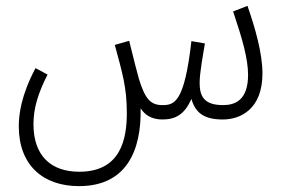

<svg xmlns="http://www.w3.org/2000/svg" viewBox="-20 -402 976 654"><path d="M249 232C410 232 462 112 459 -33C473 -11 496 5 533 5C579 5 609 -13 632 -65C646 -16 677 5 739 5C798 5 874 -29 874 -152C874 -221 849 -307 823 -382L774 -363C805 -271 825 -202 825 -147C825 -61 781 -44 740 -44C675 -44 660 -74 660 -120C660 -154 672 -218 678 -254L632 -262C608 -52 574 -44 533 -44C493 -44 474 -65 453 -134C444 -166 439 -187 420 -263L371 -249C397 -153 412 -104 412 -17C412 69 393 183 250 183C155 183 94 130 94 21C94 -34 110 -85 142 -148L101 -170C51 -76 44 -10 44 28C44 161 127 232 249 232Z"/></svg>

Font: Noto Sans Arabic UI XCn Lt
Style: Regular
Weight: 300
Width: 2
Designer: Monotype Design Team, Nadine Chahine and Nizar Qandah
Foundry: Monotype Imaging Inc.
Version: Version 2.010